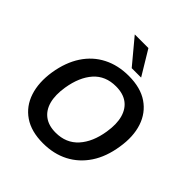

<svg xmlns="http://www.w3.org/2000/svg" viewBox="-249 -1107 1284 1284"><g transform="rotate(45 393.5 -464.5)"><path d="M73 -368Q91 -479 142 -556.5Q193 -634 272.5 -674.5Q352 -715 453 -715Q565 -715 636 -666.5Q707 -618 735 -533Q763 -448 745 -338Q728 -227 676.5 -149.5Q625 -72 546 -31Q467 10 365 10Q254 10 183 -38.5Q112 -87 84 -172.5Q56 -258 73 -368ZM207 -358Q194 -277 209.5 -219.5Q225 -162 267 -131Q309 -100 375 -100Q474 -100 534 -166.5Q594 -233 612 -348Q625 -429 609 -486.5Q593 -544 551 -574.5Q509 -605 442 -605Q343 -605 284.5 -539.5Q226 -474 207 -358ZM430 -765 285 -939H414L519 -765Z"/></g></svg>

Font: Mulish ExtraLight
Style: Bold Italic
Weight: 700
Italic angle: -9°
Version: Version 3.603